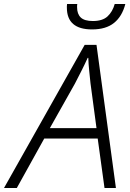

<svg xmlns="http://www.w3.org/2000/svg" viewBox="-73 -939 648 959"><path d="M-53 0 350 -715H409L506 0H449L415 -247H148L11 0ZM176 -299H409L379 -523Q376 -552 372.5 -586Q369 -620 368 -650H365Q351 -619 334.5 -586.5Q318 -554 301 -521ZM387 -792Q261 -792 261 -901Q261 -903 261 -908.5Q261 -914 262 -919H313Q312 -914 312 -910Q312 -906 312 -903Q312 -869 330.5 -851.5Q349 -834 391 -834Q439 -834 464 -857Q489 -880 500 -919H553Q537 -857 496.5 -824.5Q456 -792 387 -792Z"/></svg>

Font: Noto Sans Light
Style: Italic
Weight: 300
Italic angle: -12°
Designer: Monotype Design Team
Foundry: Monotype Imaging Inc.
Version: Version 2.013; ttfautohint (v1.8.4.7-5d5b)